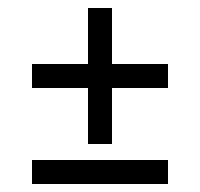

<svg xmlns="http://www.w3.org/2000/svg" viewBox="-20 -490 500 480"><path d="M200 -470H260V-130H200ZM60 -270V-330H400V-270ZM60 -30V-90H400V-30Z"/></svg>

Font: Kalnia
Style: Bold
Weight: 700
Designer: Frida Medrano
Foundry: Frida Medrano
Version: Version 1.105